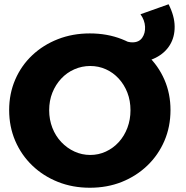

<svg xmlns="http://www.w3.org/2000/svg" viewBox="-20 -869 873 902"><path d="M402 -712Q484 -712 552.5 -685Q621 -658 672.5 -609Q724 -560 752.5 -494.5Q781 -429 781 -352Q781 -274 752.5 -207.5Q724 -141 672.5 -91.5Q621 -42 552.5 -14.5Q484 13 402 13Q321 13 252 -14.5Q183 -42 131.5 -91.5Q80 -141 51.5 -207.5Q23 -274 23 -352Q23 -429 51.5 -495Q80 -561 131.5 -609.5Q183 -658 252 -685Q321 -712 402 -712ZM404 -559Q365 -559 329.5 -543.5Q294 -528 267.5 -499.5Q241 -471 226 -433.5Q211 -396 211 -351Q211 -307 226 -268.5Q241 -230 268 -201.5Q295 -173 330 -157Q365 -141 404 -141Q443 -141 477.5 -157Q512 -173 538 -201.5Q564 -230 578.5 -268.5Q593 -307 593 -351Q593 -396 578.5 -433.5Q564 -471 538 -499.5Q512 -528 477.5 -543.5Q443 -559 404 -559ZM772 -849Q800 -794 800.5 -744.5Q801 -695 778 -657.5Q755 -620 712 -598Q669 -576 610 -576Q586 -576 573.5 -576.5Q561 -577 551 -578L564 -679Q572 -675 582 -672.5Q592 -670 602 -670Q633 -670 648 -691.5Q663 -713 661.5 -743.5Q660 -774 640 -802Z"/></svg>

Font: Alexandria
Style: Bold
Weight: 700
Designer: Mohamed Gaber
Foundry: Kief Type Foundry
Version: Version 5.100